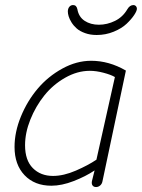

<svg xmlns="http://www.w3.org/2000/svg" viewBox="-20 -736 567 767"><path d="M366.2 -596.2Q340.3 -596.2 319.6 -603.8Q298.8 -611.3 286.4 -622.3Q273.9 -633.3 265.6 -646.7Q257.3 -660.2 254.2 -670.9Q251 -681.6 251 -689.9Q251 -701.2 256.8 -708.5Q262.7 -715.8 272 -715.8Q285.6 -715.8 289.1 -699.2Q294.4 -668.5 318.1 -652.8Q341.8 -637.2 375 -637.2Q408.2 -637.2 439.5 -652.6Q470.7 -668 488.8 -699.2Q498.5 -715.8 513.2 -715.8Q519 -715.8 522.9 -711.7Q526.9 -707.5 526.9 -701.2Q526.9 -692.4 515.9 -675.8Q504.9 -659.2 485.6 -640.9Q466.3 -622.6 434.3 -609.4Q402.3 -596.2 366.2 -596.2ZM185.1 5.9Q118.2 5.9 78.1 -36.1Q38.1 -78.1 38.1 -148.9Q38.1 -208.5 63.5 -270.5Q88.9 -332.5 130.4 -381.6Q171.9 -430.7 228.8 -461.9Q285.6 -493.2 344.2 -493.2Q415.5 -493.2 482.9 -454.1L389.2 -11.2Q387.2 -1 379.9 5.1Q372.6 11.2 363.8 11.2Q354.5 11.2 349.9 5.1Q345.2 -1 347.2 -12.2L357.9 -55.2Q322.3 -31.2 274.4 -12.7Q226.6 5.9 185.1 5.9ZM191.9 -33.2Q233.9 -33.2 283 -54.4Q332 -75.7 365.2 -98.1L439 -428.2Q423.3 -437.5 393.8 -445.3Q364.3 -453.1 338.9 -453.1Q288.6 -453.1 240 -425.3Q191.4 -397.5 157 -354.5Q122.6 -311.5 101.3 -258.5Q80.1 -205.6 80.1 -155.8Q80.1 -95.7 111.1 -64.5Q142.1 -33.2 191.9 -33.2Z"/></svg>

Font: Comic Neue Light
Style: Italic
Weight: 300
Italic angle: -12°
Designer: Craig Rozynski
Foundry: Craig Rozynski
Version: Version 2.003;hotconv 1.0.109;makeotfexe 2.5.65596